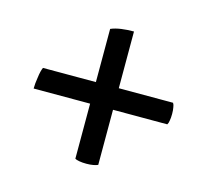

<svg xmlns="http://www.w3.org/2000/svg" viewBox="-77 -603 725 664"><g transform="rotate(15 285.0 -271.0)"><path d="M53.7 -309.6Q47.9 -296.9 44.9 -273.4Q41 -250 41 -232.4Q108.4 -232.4 243.2 -232.4Q243.2 -182.6 243.2 -35.2Q248 -32.2 258.8 -30.3Q269.5 -28.3 284.2 -28.3Q297.9 -28.3 308.6 -30.3Q319.3 -32.2 325.2 -35.2Q325.2 -100.6 325.2 -232.4Q374 -232.4 519.5 -232.4Q523.4 -238.3 524.4 -247.1Q526.4 -256.8 526.4 -271.5Q526.4 -285.2 524.4 -294.9Q523.4 -303.7 519.5 -309.6Q455.1 -309.6 325.2 -309.6Q325.2 -360.4 325.2 -512.7Q300.8 -512.7 280.3 -509.8Q258.8 -506.8 243.2 -500Q243.2 -436.5 243.2 -309.6Q195.3 -309.6 53.7 -309.6Z"/></g></svg>

Font: cl
Style: Regular
Weight: 400
Designer: Mitja Miklavcic
Version: Version 1.0